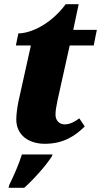

<svg xmlns="http://www.w3.org/2000/svg" viewBox="-20 -679 484 920"><path d="M194 10C286 10 341 -29 386 -73L360 -112C339 -96 315 -83 290 -83C265 -83 246 -101 246 -129C246 -148 249 -167 256 -200L314 -461H429L444 -536H331L357 -659H295C218 -556 121 -519 68 -519L56 -461H128L68 -191C63 -165 58 -131 58 -107C58 -29 121 10 194 10ZM24 208 21 221H96C148 174 201 113 228 71L232 61H85C70 109 47 161 24 208Z"/></svg>

Font: Noto Serif SemiCondensed Black
Style: Italic
Weight: 900
Width: 4
Italic angle: -12°
Designer: Monotype Design Team
Foundry: Monotype Imaging Inc.
Version: Version 2.014